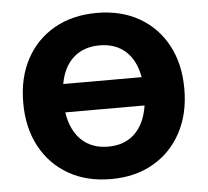

<svg xmlns="http://www.w3.org/2000/svg" viewBox="-52 -771 906 837"><g transform="rotate(-5 401.0 -352.5)"><path d="M401 11Q295 11 215.5 -34.5Q136 -80 92 -162Q48 -244 48 -353Q48 -463 92 -544.5Q136 -626 215.5 -671Q295 -716 401 -716Q507 -716 586 -671Q665 -626 709 -544.5Q753 -463 753 -353Q753 -244 709 -162Q665 -80 586 -34.5Q507 11 401 11ZM401 -131Q473 -131 517.5 -174Q562 -217 574 -296H227Q239 -217 284 -174Q329 -131 401 -131ZM229 -420H572Q559 -494 515 -534Q471 -574 401 -574Q331 -574 286.5 -534Q242 -494 229 -420Z"/></g></svg>

Font: Chiron GoRound TC EB
Style: Regular
Weight: 700
Designer: Ryoko NISHIZUKA 西塚涼子 (kana, bopomofo & ideographs); Paul D. Hunt (Latin, Greek & Cyrillic); Sandoll Communications 산돌커뮤니
Foundry: Adobe
Version: Version 1.000;hotconv 1.1.1;makeotfexe 2.6.0